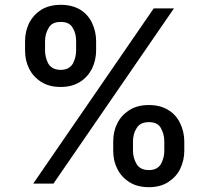

<svg xmlns="http://www.w3.org/2000/svg" viewBox="-20 -762 868 797"><path d="M467 -250Q483 -283 517 -305Q550 -326 598 -326Q646 -326 679 -305Q711 -286 728 -250Q745 -214 745 -175V-136Q745 -97 728 -61Q712 -28 678 -6Q645 15 598 15Q550 15 517 -6Q483 -28 467 -61Q450 -94 450 -136V-175Q450 -217 467 -250ZM101 -667Q119 -701 152 -722Q186 -742 232 -742Q279 -742 313 -722Q346 -701 362 -667Q379 -631 379 -591V-553Q379 -513 362 -477Q344 -442 312 -422Q279 -401 232 -401Q184 -401 151 -422Q117 -444 101 -477Q84 -510 84 -553V-591Q84 -631 101 -667ZM702 -727 202 0H118L618 -727ZM547 -81Q562 -56 598 -56Q633 -56 648 -81Q662 -107 662 -136V-175Q662 -205 648 -230Q635 -255 598 -255Q562 -255 547 -230Q532 -206 532 -175V-136Q532 -107 547 -81ZM181 -497Q197 -472 232 -472Q266 -472 282 -497Q296 -523 296 -553V-591Q296 -624 282 -646Q269 -671 232 -671Q195 -671 182 -646Q167 -622 167 -591V-553Q167 -523 181 -497Z"/></svg>

Font: Sinter Medium
Style: Regular
Weight: 500
Foundry: Adobe & rsms
Version: Version 1.000